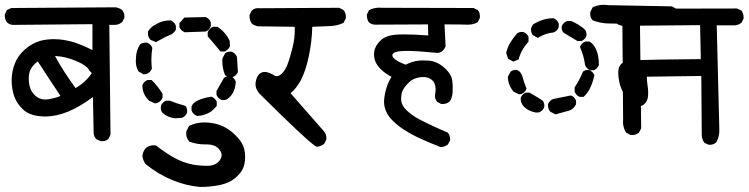

<svg xmlns="http://www.w3.org/2000/svg" viewBox="-22 -593 3076 789"><path d="M163.6 -114.3Q157.2 -114.3 150.9 -114.7Q99.1 -117.7 72.3 -143.6Q45.9 -168.9 35.9 -198.7Q25.9 -228.5 25.9 -263.2Q25.9 -297.9 38.6 -331.1Q51.3 -364.3 80.6 -390.1Q109.9 -416 146 -425.8Q171.4 -432.1 198.7 -432.1Q210 -432.1 221.7 -431.2Q260.7 -427.2 294.4 -415Q328.1 -402.8 357.9 -387.2V-493.7L31.2 -490.7Q31.2 -490.7 30.8 -490.7Q17.1 -491.7 6.8 -501Q-2.4 -512.7 -2.4 -528.8Q-2.4 -530.8 -2.4 -533.7L6.8 -551.8L24.4 -560.1L453.6 -563Q466.8 -560.5 479 -552.7Q489.3 -541 489.3 -525.9Q489.3 -522.9 488.8 -519L480 -502.4Q465.8 -490.7 449.2 -490.7H427.2L432.1 -39.6L423.3 -22L422.4 -21.5Q413.1 -12.7 398.4 -12.7Q392.1 -12.7 390.6 -13.7L373.5 -21L373 -22Q363.3 -32.2 362.8 -46.9L359.9 -194.3Q305.7 -153.8 257.1 -134Q208.5 -114.3 163.6 -114.3ZM226.6 -198.7Q179.2 -269.5 133.3 -340.8Q110.8 -323.7 102.5 -305.2Q96.2 -291 96.2 -270.5Q96.2 -243.7 104.5 -225.1Q111.3 -210.9 122.6 -200.2Q140.1 -184.1 164.1 -184.1Q178.2 -184.1 202.1 -190.4Q214.8 -193.8 226.6 -198.7ZM288.6 -231Q329.6 -254.9 355.5 -292.5L345.2 -302.7Q342.3 -309.6 337.4 -314.5Q328.6 -323.2 315.4 -330.6Q259.3 -360.4 204.1 -362.8Q222.7 -328.1 244.1 -295.4Q265.6 -262.7 288.6 -231Z M830.1 0.5H821.3Q786.6 0.5 755.4 -11.2L754.9 -12.2Q743.2 -25.4 743.2 -45.4Q743.2 -48.8 743.7 -53.2L754.9 -75.2L756.3 -76.2Q783.7 -89.8 817.9 -89.8Q829.6 -89.8 841.3 -88.4Q894 -82.5 933.3 -48.6Q972.7 -14.6 981 17.1Q985.4 35.2 985.4 50.5Q985.4 65.9 982.9 79.1Q976.6 110.4 949 134.8Q921.4 159.2 880.9 167.5Q841.3 175.3 799.8 175.3H799.3Q679.2 163.6 577.1 82Q564.9 66.4 563 46.9Q565.4 28.8 577.1 15.6Q590.8 3.9 610.4 3.9Q613.3 3.9 618.2 4.4Q666 40.5 696.8 56.9Q727.5 73.2 759 80.8Q790.5 88.4 829.1 88.4Q865.2 88.4 881.3 65.4Q888.7 54.7 888.7 44.4Q888.7 30.3 875.5 17.1Q858.9 0.5 830.1 0.5ZM638.7 -150.4Q638.7 -156.2 639.6 -159.2Q642.6 -166 647.7 -171.1Q652.8 -176.3 660.2 -179.2H675.8Q706.1 -167 739.3 -158.2L740.7 -156.7Q747.1 -148.4 747.1 -136.7Q747.1 -130.9 746.1 -128.7Q745.1 -126.5 744.1 -124.5Q738.3 -114.3 726.1 -108.9L697.3 -106.9Q667.5 -109.9 645.5 -129.4Q638.7 -138.7 638.7 -150.4ZM765.1 -138.7V-156.2Q768.1 -163.1 772.9 -168Q786.1 -181.2 816.4 -189.5Q829.6 -193.4 846.2 -195.8Q852.5 -193.4 855.5 -190.9Q863.8 -185.1 868.7 -175.3V-158.2Q862.8 -150.4 857.4 -145.5Q844.7 -132.3 829.1 -126Q807.6 -116.7 788.1 -116.7H787.1Q771 -124 765.6 -137.7ZM563 -242.2V-243.2Q569.3 -257.8 583 -263.7L584 -264.2H601.1Q626.5 -238.8 646 -207.5V-191.4Q639.6 -176.8 625.5 -170.4L614.7 -168L590.8 -179.2Q563 -205.6 563 -242.2ZM867.7 -203.1V-219.2L898.4 -272.9Q907.2 -280.3 918.9 -280.3Q924.8 -280.3 926.8 -279.3Q940.9 -273.4 946.3 -258.8L946.8 -257.8Q944.8 -211.4 915.5 -188.5Q907.7 -181.6 896.5 -181.6Q890.6 -181.6 888.7 -182.6Q874 -188 868.2 -202.1ZM891.6 -341.8Q891.6 -346.7 892.1 -353L902.8 -373.5L903.8 -374.5Q912.1 -380.9 923.8 -380.9Q929.7 -380.9 931.6 -379.9Q945.3 -374 951.2 -360.4L951.7 -359.9L955.6 -296.9Q949.2 -281.7 934.6 -276.4L933.6 -275.9H917.5L902.8 -284.2Q891.6 -312 891.6 -341.8ZM536.1 -340.8Q536.1 -346.2 536.6 -352.1Q536.6 -383.3 553.7 -411.1Q561 -415.5 566.4 -416.7Q571.8 -418 575.7 -418Q582 -418 584 -417Q597.7 -411.1 603.5 -397.5L604 -396Q600.1 -371.1 600.1 -350.3Q600.1 -329.6 602.1 -310.5Q598.6 -302.7 593.8 -297.9Q588.9 -293 581.5 -289.6L568.4 -287.1L546.9 -299.8Q536.1 -318.8 536.1 -340.8ZM831.5 -444.3V-460.9Q835.4 -469.2 840.6 -474.4Q845.7 -479.5 853.5 -482.9H871.6Q884.8 -474.1 894.5 -464.4Q910.6 -448.2 921.4 -426.3L923.3 -403.3Q916 -388.7 902.8 -381.8L901.9 -381.3H884.3Q859.4 -410.6 831.5 -444.3ZM595.2 -430.2Q585.9 -442.4 585.9 -455.1Q585.9 -459.5 586.4 -463.9Q598.6 -483.4 617.7 -492.2Q644 -509.3 678.7 -509.3H680.2Q694.8 -502 700.2 -488.3L700.7 -487.3V-471.2Q696.8 -463.9 691.9 -459Q685.1 -452.1 675.3 -448.7Q660.6 -443.4 618.7 -419.9ZM715.3 -481V-496.1V-498L735.8 -521L823.2 -522.9Q838.4 -516.6 843.8 -502L844.2 -501V-485.4Q838.4 -469.7 824.2 -463.9L823.2 -463.4L737.3 -460.4Q722.7 -466.3 715.8 -480Z M1027.8 -247.6Q1027.8 -250.5 1028.3 -253.4Q1031.2 -275.9 1043 -288.1Q1052.7 -297.4 1065.4 -297.4Q1076.2 -297.4 1091.3 -290.5Q1099.1 -287.1 1106.4 -282.2Q1110.4 -279.8 1115.2 -279.8Q1125 -279.8 1137.2 -291.5Q1149.9 -304.2 1159.2 -327.6Q1170.4 -356.9 1180.7 -399.9Q1189.5 -435.1 1189.5 -473.1Q1189.5 -478 1189 -482.9L1038.1 -484.9Q1023.9 -487.3 1012.7 -496.1Q1003.4 -509.8 1003.4 -525.9Q1003.4 -527.8 1003.4 -530.8L1012.2 -549.3L1013.2 -549.8Q1023.4 -559.6 1039.1 -559.6Q1042 -559.6 1045.4 -559.1L1371.6 -561L1389.2 -552.2L1389.6 -551.3Q1399.4 -541 1399.4 -524.4Q1399.4 -521.5 1398.9 -517.1L1389.6 -499Q1363.8 -486.8 1333.5 -485.8L1261.2 -482.9Q1259.8 -422.9 1247.1 -362.3Q1234.4 -301.8 1214.4 -263.7Q1195.3 -228.5 1171.9 -210L1308.6 -54.2Q1319.3 -42 1319.3 -25.9Q1319.3 -20 1318.4 -18.1L1310.1 -1.5Q1296.9 7.8 1281.7 10.3Q1277.3 9.3 1273.4 6.8Q1235.4 -18.1 1043 -209.5Q1027.8 -228 1027.8 -247.6Z M1637.2 -451.7Q1678.7 -451.7 1737.8 -447.3L1736.8 -492.7L1518.6 -491.7Q1518.6 -491.7 1518.1 -491.7Q1504.9 -492.7 1494.1 -501Q1485.8 -512.7 1485.8 -528.8Q1485.8 -530.8 1485.8 -533.7L1494.1 -550.8L1495.6 -551.8Q1514.6 -561.5 1536.6 -561.5Q1541.5 -561.5 1547.4 -561L1923.8 -560.1L1940.9 -552.2L1941.9 -551.3Q1950.2 -541 1950.2 -526.4Q1950.2 -520 1949.2 -518.1L1941.4 -502L1939.9 -501Q1922.9 -491.7 1902.3 -491.7Q1900.4 -491.7 1894 -491.7Q1877.4 -492.7 1804.7 -492.7L1809.1 -402.3Q1804.2 -391.6 1798.3 -385.3Q1788.1 -375.5 1774.4 -375.5Q1769.5 -375.5 1764.6 -376.5Q1691.9 -383.8 1651.4 -383.8Q1590.3 -383.8 1590.3 -366.2Q1590.3 -359.9 1597.2 -353Q1609.9 -340.3 1645 -327.1Q1664.6 -337.4 1685.5 -341.8Q1699.7 -344.7 1714.1 -344.7Q1728.5 -344.7 1740.2 -343.8Q1778.3 -340.8 1811 -308.1Q1833.5 -285.2 1836.4 -262.2Q1838.4 -245.6 1838.4 -234.1Q1838.4 -222.7 1837.9 -212.9Q1836.4 -191.4 1826.2 -176.3Q1813.5 -165.5 1796.4 -165.5Q1794.4 -165.5 1791.5 -165.5L1774.9 -174.3Q1769 -181.2 1767.3 -187.5Q1765.6 -193.8 1765.6 -198.2Q1765.6 -202.6 1766.1 -206.1Q1768.1 -216.8 1768.1 -225.6Q1768.1 -250.5 1754.9 -262.7Q1740.7 -276.4 1717.8 -276.4Q1712.9 -276.4 1707.5 -275.9Q1677.2 -272.5 1660.6 -256.3Q1643.1 -239.7 1634.3 -224.1Q1626.5 -210 1626.5 -188.5Q1626.5 -186 1626.5 -183.6Q1627.4 -159.7 1649.9 -138.7Q1673.8 -116.7 1702.1 -102.1Q1759.8 -72.3 1817.9 -48.3Q1823.7 -41 1825.7 -34.2Q1827.6 -27.3 1827.6 -20.5Q1827.6 -19 1827.6 -16.1L1818.8 0.5Q1805.7 11.2 1789.1 11.2H1788.1Q1738.3 -7.8 1691.9 -29.8Q1628.9 -60.1 1592.3 -96.7Q1574.7 -114.3 1566.4 -131.3Q1556.2 -152.8 1556.2 -174.8Q1556.2 -179.7 1556.6 -184.1Q1562 -237.8 1586.9 -277.3Q1561 -290.5 1542.5 -309.1Q1527.3 -324.2 1521.2 -338.9Q1515.1 -353.5 1515.1 -369.1Q1515.1 -375.5 1516.1 -381.8Q1519.5 -405.8 1543 -427.7Q1566.4 -449.7 1616.7 -451.2Q1626.5 -451.7 1637.2 -451.7Z M2538.1 -93.3Q2538.1 -97.2 2538.6 -100.6L2535.6 -495.6Q2506.8 -495.6 2475.6 -496.6Q2444.3 -497.6 2414.1 -509.3L2413.1 -510.3Q2403.3 -520.5 2403.3 -536.1Q2403.3 -542.5 2404.3 -544.4L2413.1 -562.5L2414.6 -563.5Q2434.6 -573.2 2458.5 -573.2Q2467.8 -573.2 2477.1 -571.8L2737.8 -566.9L2755.4 -558.1L2755.9 -557.1Q2765.6 -545.9 2765.6 -530.3Q2765.6 -523.9 2764.6 -522L2756.3 -505.4Q2743.2 -495.6 2728.5 -494.6H2607.9L2612.8 -65.9L2604 -48.3Q2596.2 -42 2589.1 -40Q2582 -38.1 2577.4 -38.1Q2572.8 -38.1 2568.8 -38.6L2550.8 -47.9L2550.3 -48.8Q2538.1 -68.8 2538.1 -93.3ZM2238.8 -134.3Q2233.4 -141.1 2231.7 -147.7Q2230 -154.3 2230 -158.4Q2230 -162.6 2230 -165.5Q2236.3 -179.7 2250.5 -186Q2287.1 -192.9 2323.7 -200.7Q2330.6 -198.2 2333.3 -196Q2335.9 -193.8 2336.9 -192.4Q2341.8 -187.5 2345.2 -179.7V-164.6Q2335 -144 2315.9 -138.2L2260.3 -123ZM2117.7 -186.5Q2117.7 -190.9 2118.2 -192.4Q2124 -206.1 2137.7 -211.9L2138.7 -212.4H2153.8Q2193.4 -189.9 2207.5 -179.7Q2214.8 -171.9 2214.8 -159.7Q2214.8 -153.3 2213.9 -151.4Q2208 -137.7 2193.8 -131.3L2180.2 -130.4Q2149.9 -136.2 2131.8 -153.8Q2117.7 -168.5 2117.7 -186.5ZM2339.4 -215.8V-233.9Q2359.4 -264.2 2373.5 -298.3Q2381.8 -305.7 2393.1 -305.7Q2398.4 -305.7 2400.4 -304.7Q2414.1 -298.8 2419.9 -285.2L2420.4 -283.7Q2407.2 -222.7 2377.4 -196.3L2376 -194.8H2359.9Q2354 -197.8 2351.3 -200Q2348.6 -202.1 2347.7 -203.6Q2342.8 -208.5 2339.4 -215.8ZM2097.2 -305.7Q2102.5 -305.7 2104.5 -304.7Q2118.7 -298.8 2125.5 -276.4Q2130.9 -256.3 2141.6 -228.5Q2139.2 -222.2 2137.5 -220Q2135.7 -217.8 2135.3 -217.3Q2129.9 -210.4 2120.6 -206.5L2110.4 -205.6L2088.4 -216.3Q2065.9 -243.2 2064.9 -276.4V-277.8L2076.2 -298.3L2077.1 -299.3Q2085.9 -305.7 2097.2 -305.7ZM2382.8 -422.4H2399.9Q2407.2 -418.5 2412.1 -413.1Q2421.9 -403.3 2428.7 -387.2Q2439 -363.3 2439 -326.2V-325.2Q2432.6 -310.5 2418.9 -304.7L2418 -304.2H2403.3Q2388.7 -310.5 2382.8 -324.2L2382.3 -325.7Q2377.4 -363.8 2361.3 -400.4L2362.3 -402.3Q2368.2 -416 2381.8 -421.9ZM2122.1 -461.9Q2127.9 -461.9 2129.9 -460.9Q2143.6 -455.1 2149.4 -442.9L2149.9 -441.4V-421.9Q2134.8 -405.3 2125 -387.9Q2115.2 -370.6 2108.9 -348.6L2087.4 -339.8L2065.9 -351.6L2058.1 -375.5Q2063.5 -399.4 2075.4 -418.7Q2087.4 -438 2102.5 -455.1Q2110.4 -461.9 2122.1 -461.9ZM2286.1 -479Q2286.1 -484.4 2287.1 -487.3Q2290 -493.2 2294.9 -498Q2299.8 -502.9 2307.6 -506.3H2326.2Q2355.5 -493.7 2381.8 -471.7Q2388.2 -462.9 2388.2 -450.2Q2388.2 -445.3 2387.7 -444.3Q2381.8 -430.7 2368.2 -424.8L2367.2 -424.3H2352.5H2351.1L2293.5 -459Q2286.1 -467.8 2286.1 -479ZM2160.2 -470.7Q2160.2 -477.1 2161.1 -479L2168 -492.2Q2186 -503.9 2207.3 -511Q2228.5 -518.1 2252 -518.1H2252.9Q2267.6 -511.7 2273.4 -498L2273.9 -497.1V-481.4Q2268.1 -465.3 2252.9 -460L2251.5 -459.5Q2219.7 -456.5 2191.4 -439L2188.5 -437L2167 -449.2Q2160.2 -459 2160.2 -470.7Z M2635.7 -277.8Q2636.7 -256.8 2639.2 -241Q2641.6 -225.1 2641.6 -215.1Q2641.6 -205.1 2641.1 -198.2Q2639.2 -178.2 2626.5 -166Q2616.2 -156.2 2602.5 -156.2Q2579.1 -156.2 2558.6 -181.6Q2543 -201.2 2531.5 -228.5Q2520 -255.9 2518.6 -292Q2518.6 -293.9 2518.6 -295.9Q2518.6 -317.9 2529.8 -329.1Q2536.1 -335.9 2547.9 -338.4Q2572.3 -344.2 2611.1 -346.2Q2649.9 -348.1 2857.9 -350.1L2855 -489.7L2535.6 -486.8Q2521 -489.3 2510.7 -497.1Q2501.5 -508.8 2501.5 -525.9Q2501.5 -527.8 2501.5 -530.8L2510.7 -547.9L2528.8 -557.1L3005.9 -558.1L3023.9 -550.3L3024.9 -549.3Q3033.7 -537.1 3033.7 -521.5Q3033.7 -520 3033.7 -517.1L3024.9 -499.5Q3011.7 -489.7 2998 -488.8H2923.3L2934.1 -57.6Q2934.1 -31.7 2922.4 -9.3Q2911.1 2 2895.5 2Q2890.1 2 2888.2 1L2872.1 -6.3Q2862.8 -21.5 2861.8 -36.1L2859.9 -280.8Z"/></svg>

Font: Bakudai
Style: Medium
Weight: 500
Version: Version 1.48